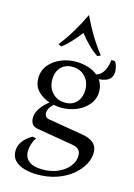

<svg xmlns="http://www.w3.org/2000/svg" viewBox="-141 -806 779 1113"><g transform="rotate(15 248.0 -249.5)"><path d="M198 235Q157 235 121 225Q85 215 63 193Q41 171 41 135Q41 74 115 30L138 34Q125 53 118 75.5Q111 98 111 118Q111 156 138 177.5Q165 199 220 199Q272 199 312.5 181Q353 163 377 133Q401 103 401 68Q401 45 388.5 32Q376 19 343 14L130 -22Q89 -30 89 -77Q89 -103 106.5 -131Q124 -159 159 -187Q118 -200 89 -229.5Q60 -259 60 -307Q60 -353 87 -386Q114 -419 157 -437Q200 -455 248 -455Q283 -455 318 -445Q353 -435 378 -414Q403 -420 420 -446Q437 -472 442 -517H463Q472 -506 476.5 -488.5Q481 -471 481 -457Q481 -427 461.5 -410.5Q442 -394 400 -391Q421 -361 421 -323Q421 -278 394 -244.5Q367 -211 324 -193Q281 -175 233 -175Q209 -175 186 -180Q172 -168 163.5 -153Q155 -138 155 -123Q155 -112 161.5 -103Q168 -94 181 -92L389 -57Q434 -50 458 -29.5Q482 -9 482 30Q482 65 462 101Q442 137 405 167.5Q368 198 315.5 216.5Q263 235 198 235ZM246 -209Q291 -209 316 -238Q341 -267 341 -310Q341 -359 311.5 -390Q282 -421 235 -421Q190 -421 165 -392.5Q140 -364 140 -320Q140 -271 170 -240Q200 -209 246 -209ZM357 -518Q326 -539 298 -567Q270 -595 245 -627Q220 -595 194.5 -567Q169 -539 141 -518L122 -527Q159 -574 190.5 -626Q222 -678 248 -734H250Q276 -678 307.5 -626Q339 -574 376 -527Z"/></g></svg>

Font: Bona Nova
Style: Regular
Weight: 400
Designer: Mateusz Machalski
Foundry: Capitalics
Version: Version 4.001; ttfautohint (v1.8.3)